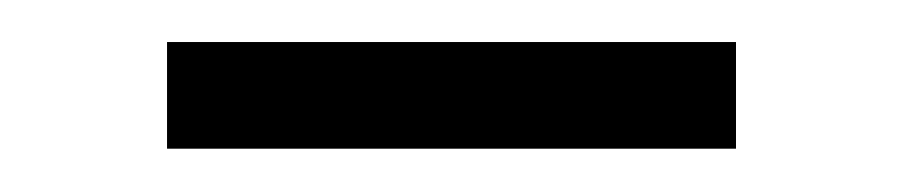

<svg xmlns="http://www.w3.org/2000/svg" viewBox="-20 -653 423 90"><path d="M58.3 -633.3V-583.3H325V-633.3Z"/></svg>

Font: BoonHome
Style: Book
Weight: 400
Designer: Sungsit Sawaiwan
Foundry: Sungsit Sawaiwan
Version: Version 0.2